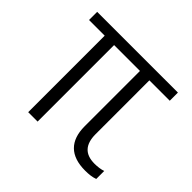

<svg xmlns="http://www.w3.org/2000/svg" viewBox="-133 -701 866 866"><g transform="rotate(45 300.0 -267.5)"><path d="M135 0H195V-488H360V-135Q360 -66 396 -30.5Q432 5 503 5Q521 5 536 3Q551 1 565 -4V-55Q554 -51 539.5 -49Q525 -47 511 -47Q465 -47 442.5 -71.5Q420 -96 420 -145V-488H550V-540H35V-488H135Z"/></g></svg>

Font: CommitMonoV143 ExtLt
Style: Regular
Weight: 200
Monospace: yes
Designer: Eigil Nikolajsen
Foundry: Eigil Nikolajsen
Version: Version 1.143